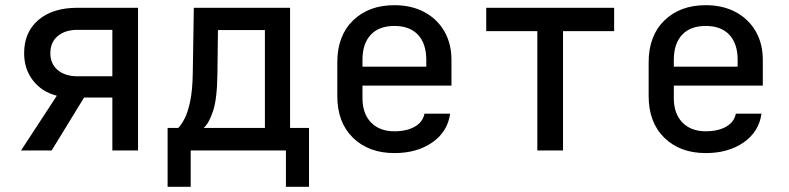

<svg xmlns="http://www.w3.org/2000/svg" viewBox="-20 -580 3040 740"><path d="M61 0 199 -211Q141 -226 107 -270Q73 -314 73 -375Q73 -456 128 -503Q183 -550 278 -550H512V0H413V-204H304L179 0ZM279 -286H413V-465H279Q231 -465 202.5 -441Q174 -417 174 -375Q174 -334 202.5 -310Q231 -286 279 -286Z M626 140V-87H667Q679 -99 691.5 -123Q704 -147 713 -189.5Q722 -232 723 -299L727 -550H1098V-87H1171V140H1082V0H715V140ZM765 -87H1001V-464H820L818 -298Q817 -199 801 -151.5Q785 -104 765 -87Z M1500 10Q1401 10 1340.5 -49Q1280 -108 1280 -210V-340Q1280 -442 1340.5 -501Q1401 -560 1500 -560Q1566 -560 1615.5 -533.5Q1665 -507 1692.5 -459.5Q1720 -412 1720 -349V-250H1377V-202Q1377 -142 1410 -108Q1443 -74 1500 -74Q1548 -74 1579 -92Q1610 -110 1616 -142H1715Q1705 -72 1646 -31Q1587 10 1500 10ZM1377 -349V-323H1623V-349Q1623 -412 1591 -446Q1559 -480 1500 -480Q1441 -480 1409 -446Q1377 -412 1377 -349Z M2051 0V-460H1854V-550H2347V-460H2150V0Z M2700 10Q2601 10 2540.5 -49Q2480 -108 2480 -210V-340Q2480 -442 2540.5 -501Q2601 -560 2700 -560Q2766 -560 2815.5 -533.5Q2865 -507 2892.5 -459.5Q2920 -412 2920 -349V-250H2577V-202Q2577 -142 2610 -108Q2643 -74 2700 -74Q2748 -74 2779 -92Q2810 -110 2816 -142H2915Q2905 -72 2846 -31Q2787 10 2700 10ZM2577 -349V-323H2823V-349Q2823 -412 2791 -446Q2759 -480 2700 -480Q2641 -480 2609 -446Q2577 -412 2577 -349Z"/></svg>

Font: JetBrains Mono NL Medium
Style: Regular
Weight: 500
Monospace: yes
Designer: Philipp Nurullin, Konstantin Bulenkov
Foundry: JetBrains
Version: Version 2.305; ttfautohint (v1.8.4.7-5d5b)